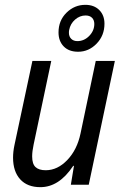

<svg xmlns="http://www.w3.org/2000/svg" viewBox="-20 -764 508 794"><path d="M347 0H273L286 -79L282 -77Q224 10 147 10Q93 10 63.5 -22.5Q34 -55 34 -112Q34 -137 40 -165L114 -512H192L119 -166Q113 -138 113 -117Q113 -86 127 -73Q141 -60 169 -60Q218 -60 258.5 -102.5Q299 -145 313 -212L376 -512H455ZM222 -630Q222 -679 255 -711.5Q288 -744 333 -744Q369 -744 390.5 -722.5Q412 -701 412 -666Q412 -617 379.5 -583.5Q347 -550 303 -550Q265 -550 243.5 -572Q222 -594 222 -630ZM370 -665Q370 -681 360.5 -690.5Q351 -700 334 -700Q310 -700 290.5 -683Q271 -666 266 -640Q265 -636 265 -628Q265 -613 274.5 -603.5Q284 -594 300 -594Q328 -594 349 -615.5Q370 -637 370 -665Z"/></svg>

Font: Decalotype
Style: Italic
Weight: 400
Italic angle: -12°
Designer: Alfredo Marco Pradil
Foundry: Alfredo Marco Pradil
Version: Version 1.0